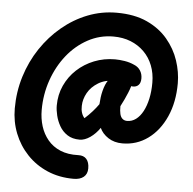

<svg xmlns="http://www.w3.org/2000/svg" viewBox="-58 -695 987 981"><g transform="rotate(5 436.0 -204.5)"><path d="M355.1 227.3Q281 227.3 220.3 201.2Q159.7 175.1 115.8 128.8Q72 82.6 48.3 22.6Q24.6 -37.4 24.6 -105Q24.6 -190.7 49.1 -269.6Q73.6 -348.6 118.1 -415.3Q162.7 -482 222.4 -531.8Q282.1 -581.7 352.9 -609.5Q423.8 -637.3 501.1 -637.3Q592.3 -637.3 656.9 -607.7Q721.6 -578 762.9 -528.9Q804.2 -479.9 823.7 -421.3Q843.2 -362.8 843.2 -305Q843.2 -208.4 809.8 -133.6Q776.3 -58.8 718.5 -16.7Q660.7 25.3 587.6 25.3Q545.4 25.3 514.9 5.3Q484.3 -14.7 471.1 -44.1Q450 -13.2 422.1 6.1Q394.2 25.3 368.4 25.3Q330.7 25.3 305.2 8.6Q279.8 -8.1 265.1 -33.9Q250.3 -59.7 243.7 -87.6Q237 -115.4 237 -138Q237 -193.7 258.8 -241.3Q280.7 -289 318.7 -324.2Q356.7 -359.4 406.8 -379.4Q457 -399.3 513.4 -399.3Q535.6 -399.3 562.6 -395.1Q589.7 -390.8 612.8 -380Q633.4 -371.7 644.6 -354.1Q655.8 -336.6 655.8 -314Q655.8 -291 644.7 -279.7Q633.6 -268.3 614.7 -269Q599.3 -269.7 586.6 -275.1Q573.8 -280.6 559.8 -285.4Q545.9 -290.2 524.7 -290.2Q473 -290.2 437.4 -268.8Q401.9 -247.3 383.6 -214.8Q365.3 -182.2 364.6 -147.7Q363.8 -128.8 368.7 -113.1Q373.6 -97.4 383.6 -86.1Q405.3 -105.4 423.1 -125.6Q440.9 -145.7 453.7 -164.1Q454.7 -181.9 457 -199.3Q459.3 -216.8 463.6 -233.4Q467.8 -250.1 473.8 -264.6Q479.9 -279 488.3 -291Q501.2 -309 515.1 -321.1Q529 -333.2 547 -333.2Q577.9 -333.2 596.8 -314.3Q615.8 -295.3 606.1 -266.2Q601.9 -252 594.9 -235.2Q587.9 -218.3 579.7 -200.5Q571.4 -182.7 561.2 -163.4Q560.9 -139.2 564.8 -123.2Q568.7 -107.2 578.2 -99.2Q587.7 -91.1 601.8 -91.1Q626.3 -91.1 646.9 -106.3Q667.4 -121.6 682.3 -149.4Q697.1 -177.2 705.3 -214.8Q713.4 -252.3 713.4 -297Q713.4 -344.9 697.7 -385Q682 -425.1 652.6 -454.2Q623.1 -483.3 583.4 -499Q543.8 -514.7 495.1 -514.7Q425.1 -514.7 364.3 -481.7Q303.6 -448.8 258.3 -392.1Q213.1 -335.3 187.7 -262.2Q162.3 -189.1 162.3 -109Q162.3 -65.6 174.4 -26.4Q186.6 12.8 211.8 43.2Q237 73.6 275.9 90.1Q314.9 106.7 369.1 104.7Q396.4 103.7 410.9 120.1Q425.4 136.6 425.4 167.9Q425.4 196.7 406.7 212Q387.9 227.3 355.1 227.3Z"/></g></svg>

Font: Playpen Sans Thai
Style: Regular
Weight: 400
Designer: Sirin Gunkloy, Laura Meseguer, Veronika Burian, José Scaglione
Foundry: TypeTogether
Version: Version 2.000